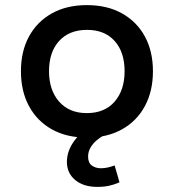

<svg xmlns="http://www.w3.org/2000/svg" viewBox="-20 -530 681 752"><path d="M321 9Q241 9 183 -23.5Q125 -56 93.5 -114.5Q62 -173 62 -251Q62 -329 93.5 -387Q125 -445 183 -477.5Q241 -510 320 -510Q400 -510 458 -477.5Q516 -445 547.5 -387Q579 -329 579 -251Q579 -173 547.5 -114.5Q516 -56 458 -23.5Q400 9 321 9ZM320 -87Q390 -87 429 -132Q468 -177 468 -251Q468 -326 429 -369.5Q390 -413 321 -413Q251 -413 211.5 -369.5Q172 -326 172 -251Q172 -177 211.5 -132Q251 -87 320 -87ZM361 202Q307 202 274.5 175Q242 148 242 104Q242 61 271 21.5Q300 -18 346 -41L387 0Q372 8 357.5 20.5Q343 33 334 49Q325 65 325 83Q325 108 340 118.5Q355 129 375 129Q389 129 402 126Q415 123 429 118L448 184Q428 193 407.5 197.5Q387 202 361 202Z"/></svg>

Font: Nunito Sans 6pt SemiBold
Style: Regular
Weight: 600
Version: Version 3.101;gftools[0.9.27]